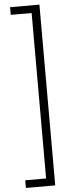

<svg xmlns="http://www.w3.org/2000/svg" viewBox="-71 -806 448 1200"><g transform="rotate(-5 153.5 -206.0)"><path d="M41 313H172V-725H41V-773H225V361H41Z"/></g></svg>

Font: Noto Sans Telugu Condensed Light
Style: Regular
Weight: 300
Width: 3
Designer: Jelle Bosma - Monotype Design Team
Foundry: Monotype Imaging Inc.
Version: Version 2.005; ttfautohint (v1.8.4.7-5d5b)